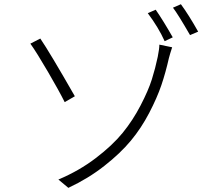

<svg xmlns="http://www.w3.org/2000/svg" viewBox="-20 -866 1040 923"><path d="M308.6 37.1 260.7 -2.9Q360.4 -44.9 440.4 -106Q520.5 -167 569.8 -227.5Q619.1 -288.1 656.2 -359.9Q693.4 -431.6 710 -484.4Q726.6 -537.1 738.3 -592.8Q746.1 -631.8 746.1 -651.4L807.6 -638.7Q803.7 -627.9 797.9 -607.9Q792 -587.9 792 -586.9Q776.4 -517.6 755.9 -457Q735.4 -396.5 697.3 -323.2Q659.2 -250 608.9 -189.5Q558.6 -128.9 481.4 -68.4Q404.3 -7.8 308.6 37.1ZM126 -656.2 173.8 -680.7Q219.7 -613.3 339.8 -403.3L291 -375Q263.7 -429.7 210.4 -521Q157.2 -612.3 126 -656.2ZM690.4 -802.7 728.5 -819.3Q765.6 -765.6 810.5 -686.5L771.5 -668Q742.2 -733.4 690.4 -802.7ZM811.5 -829.1 849.6 -845.7Q887.7 -793.9 932.6 -713.9L893.6 -697.3Q835 -798.8 811.5 -829.1Z"/></svg>

Font: Gen Shin Gothic Monospace Light
Style: Regular
Weight: 300
Designer: [Source Han Sans]
Ryoko NISHIZUKA  (kana & ideographs); Paul D. Hunt (Latin, Greek & Cyrillic); Wenlong ZHANG  (bopomofo
Version: Version 1.002.20150607